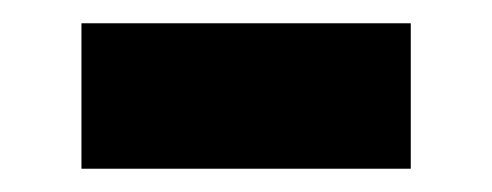

<svg xmlns="http://www.w3.org/2000/svg" viewBox="-20 -372 423 165"><path d="M50 -227H333V-352H50Z"/></svg>

Font: Noto Sans CJK HK Black
Style: Regular
Weight: 900
Designer: Ryoko NISHIZUKA 西塚涼子 (kana, bopomofo & ideographs); Paul D. Hunt (Latin, Greek & Cyrillic); Sandoll Communications 산돌커뮤니
Foundry: Adobe
Version: Version 2.004;hotconv 1.0.118;makeotfexe 2.5.65603